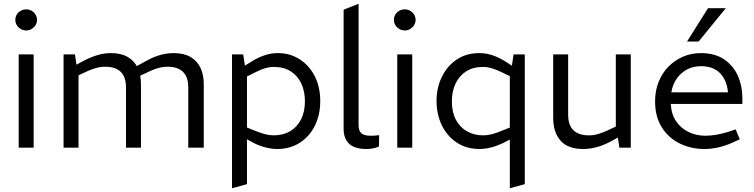

<svg xmlns="http://www.w3.org/2000/svg" viewBox="-20 -790 4033 1027"><path d="M80 0V-499H160V0ZM120 -627Q105 -627 91 -635Q77 -643 69.5 -656Q62 -669 62 -684Q62 -699 69.5 -712Q77 -725 91 -732.5Q105 -740 120 -740Q136 -740 149 -732.5Q162 -725 170 -712Q178 -699 178 -684Q178 -668 170 -655.5Q162 -643 149 -635Q136 -627 120 -627Z M320 0V-499H381L389 -444L428 -465Q466 -485 502 -495.5Q538 -506 573 -506Q628 -506 663.5 -485Q699 -464 716.5 -427Q734 -390 734 -339V0H654V-322Q654 -378 626 -405.5Q598 -433 543 -433Q518 -433 494.5 -426.5Q471 -420 447 -409L400 -387V0ZM987 0V-322Q987 -378 959 -405.5Q931 -433 877 -433Q852 -433 828 -426.5Q804 -420 781 -409L721 -381L703 -432L764 -465Q801 -486 837.5 -496Q874 -506 909 -506Q964 -506 999.5 -485Q1035 -464 1052.5 -427Q1070 -390 1070 -339V0Z M1221 217V-499H1281L1290 -439L1324 -460Q1359 -482 1394.5 -494Q1430 -506 1465 -506Q1532 -506 1583.5 -472.5Q1635 -439 1664 -381.5Q1693 -324 1693 -249Q1693 -193 1676.5 -146.5Q1660 -100 1629.5 -65.5Q1599 -31 1557 -12Q1515 7 1464 7Q1432 7 1398 -2Q1364 -11 1334 -27L1301 -45V195ZM1443 -66Q1494 -66 1531.5 -88Q1569 -110 1590 -151Q1611 -192 1611 -248Q1611 -302 1591.5 -343.5Q1572 -385 1535 -408.5Q1498 -432 1444 -432Q1421 -432 1396.5 -424.5Q1372 -417 1341 -401L1301 -381V-108L1343 -91Q1373 -79 1397 -72.5Q1421 -66 1443 -66Z M1941 7Q1876 7 1847 -21.5Q1818 -50 1818 -101V-738L1898 -770V-120Q1898 -91 1912.5 -77.5Q1927 -64 1963 -64Q1972 -64 1983.5 -64.5Q1995 -65 2008 -67L2007 -6Q1990 1 1973 4Q1956 7 1941 7Z M2105 0V-499H2185V0ZM2145 -627Q2130 -627 2116 -635Q2102 -643 2094.5 -656Q2087 -669 2087 -684Q2087 -699 2094.5 -712Q2102 -725 2116 -732.5Q2130 -740 2145 -740Q2161 -740 2174 -732.5Q2187 -725 2195 -712Q2203 -699 2203 -684Q2203 -668 2195 -655.5Q2187 -643 2174 -635Q2161 -627 2145 -627Z M2544 7Q2491 7 2449 -13Q2407 -33 2377 -68Q2347 -103 2331 -149.5Q2315 -196 2315 -249Q2315 -319 2342.5 -377Q2370 -435 2421.5 -470.5Q2473 -506 2544 -506Q2580 -506 2615.5 -494Q2651 -482 2685 -460L2727 -433L2713 -380L2665 -403Q2636 -417 2611.5 -424.5Q2587 -432 2564 -432Q2510 -432 2473 -408Q2436 -384 2416.5 -342.5Q2397 -301 2397 -248Q2397 -190 2418.5 -149.5Q2440 -109 2478 -87.5Q2516 -66 2565 -66Q2588 -66 2612.5 -72.5Q2637 -79 2665 -91L2713 -110L2730 -55L2675 -27Q2643 -11 2609.5 -2Q2576 7 2544 7ZM2707 217V-404L2715 -418L2727 -499H2787V195Z M3100 7Q3017 7 2978 -38Q2939 -83 2939 -159V-499H3019V-177Q3019 -120 3047.5 -93Q3076 -66 3130 -66Q3155 -66 3179 -73Q3203 -80 3229 -92L3274 -113V-499H3354V0H3293L3282 -74L3299 -62L3248 -34Q3209 -13 3172 -3Q3135 7 3100 7Z M3747 7Q3677 7 3617 -22Q3557 -51 3520.5 -108Q3484 -165 3484 -248Q3484 -304 3502.5 -351Q3521 -398 3554.5 -432.5Q3588 -467 3632.5 -486.5Q3677 -506 3729 -506Q3803 -506 3852.5 -473Q3902 -440 3926.5 -385Q3951 -330 3951 -262V-234H3568Q3571 -178 3597 -140.5Q3623 -103 3664 -83.5Q3705 -64 3753 -64Q3783 -64 3813 -69.5Q3843 -75 3873 -84L3915 -98L3937 -45L3898 -27Q3863 -11 3824 -2Q3785 7 3747 7ZM3571 -296H3874Q3868 -361 3831.5 -398.5Q3795 -436 3729 -436Q3689 -436 3656 -419Q3623 -402 3600.5 -370.5Q3578 -339 3571 -296ZM3655 -568 3767 -746H3862L3717 -568Z"/></svg>

Font: REM Light
Style: Regular
Weight: 300
Designer: Octavio Pardo
Foundry: Ashler Design
Version: Version 1.005;gftools[0.9.28]